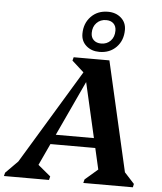

<svg xmlns="http://www.w3.org/2000/svg" viewBox="-117 -1012 901 1065"><g transform="rotate(5 333.5 -479.0)"><path d="M-55 0 -50 -19 55 -125 -20 -25 382 -690H472L622 -35L578 -116L667 -19L663 0H387L392 -20L500 -113L475 -30L348 -585H366L109 -32L101 -103L201 -20L196 0ZM140 -199 151 -253H488L477 -199ZM351 -596 268 -671 273 -690H418V-596ZM412 -732Q368 -732 339 -757.5Q310 -783 310 -824Q310 -882 346.5 -920Q383 -958 441 -958Q485 -958 514 -932.5Q543 -907 543 -866Q543 -807 506.5 -769.5Q470 -732 412 -732ZM418 -779Q450 -779 470.5 -800.5Q491 -822 491 -857Q491 -882 476 -896.5Q461 -911 435 -911Q403 -911 382 -889.5Q361 -868 361 -833Q361 -808 376.5 -793.5Q392 -779 418 -779Z"/></g></svg>

Font: Platypi Light SemiBold
Style: Italic
Weight: 600
Italic angle: -13°
Version: Version 1.200